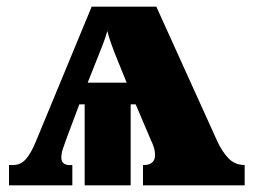

<svg xmlns="http://www.w3.org/2000/svg" viewBox="-20 -556 764 576"><path d="M7 0V-61H20Q42 -61 57.5 -78.5Q73 -96 87 -130L255 -536H449L632 -132Q647 -100 666 -80.5Q685 -61 714 -61V0H409V-61Q424 -60 434.5 -67Q445 -74 445 -90Q445 -103 441.5 -114Q438 -125 433 -135L387 -243H372V0H234V-243H218L179 -139Q175 -127 169.5 -112Q164 -97 164 -83Q164 -58 197 -61V0ZM243 -308H360L330 -382Q323 -399 314.5 -422.5Q306 -446 302 -463Q297 -445 288.5 -422.5Q280 -400 272 -381Z"/></svg>

Font: Noto Serif Black
Style: Regular
Weight: 900
Designer: Monotype Design Team
Foundry: Monotype Imaging Inc.
Version: Version 2.014; ttfautohint (v1.8.4.7-5d5b)